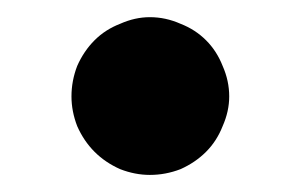

<svg xmlns="http://www.w3.org/2000/svg" viewBox="-20 -199 354 227"><path d="M223.6 -19.5Q210.9 -6.8 193.4 1Q175.8 7.8 157.2 7.8Q139.6 7.8 122.1 1Q104.5 -6.8 91.8 -19.5Q79.1 -32.2 71.3 -49.8Q64.5 -67.4 64.5 -85Q64.5 -103.5 71.3 -121.1Q79.1 -138.7 91.8 -151.4Q104.5 -164.1 122.1 -170.9Q139.6 -178.7 157.2 -178.7Q175.8 -178.7 193.4 -170.9Q210.9 -164.1 223.6 -151.4Q236.3 -138.7 243.2 -121.1Q251 -103.5 251 -85Q251 -67.4 243.2 -49.8Q236.3 -32.2 223.6 -19.5Z"/></svg>

Font: Avakin
Style: Bold
Weight: 700
Designer: Herb Lubalin, Tom Carnase, Ed Benguiat, Adobe Type Staff
Version: Version 1.0